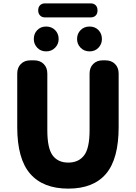

<svg xmlns="http://www.w3.org/2000/svg" viewBox="-20 -1102 803 1136"><path d="M384 14Q235 14 158.5 -74Q82 -162 82 -350V-667Q82 -702 103.5 -723.5Q125 -745 160 -745H182Q217 -745 238.5 -723.5Q260 -702 260 -667V-331Q260 -225 291.5 -182.5Q323 -140 384 -140Q445 -140 477.5 -182.5Q510 -225 510 -331V-667Q510 -702 531.5 -723.5Q553 -745 588 -745H604Q639 -745 660.5 -723.5Q682 -702 682 -667V-350Q682 -162 607.5 -74Q533 14 384 14ZM253 -798Q221 -798 200.5 -819.5Q180 -841 180 -871Q180 -903 200.5 -924Q221 -945 253 -945Q285 -945 306 -924Q327 -903 327 -871Q327 -841 306 -819.5Q285 -798 253 -798ZM247 -999Q228 -999 217 -1010.5Q206 -1022 206 -1041Q206 -1060 217 -1071Q228 -1082 247 -1082H516Q535 -1082 546 -1071Q557 -1060 557 -1040Q557 -1021 546 -1010Q535 -999 516 -999ZM510 -798Q478 -798 457 -819.5Q436 -841 436 -871Q436 -903 457 -924Q478 -945 510 -945Q542 -945 562.5 -924Q583 -903 583 -871Q583 -841 562.5 -819.5Q542 -798 510 -798Z"/></svg>

Font: Chiron GoRound TC H
Style: Regular
Weight: 900
Designer: Ryoko NISHIZUKA 西塚涼子 (kana, bopomofo & ideographs); Paul D. Hunt (Latin, Greek & Cyrillic); Sandoll Communications 산돌커뮤니
Foundry: Adobe
Version: Version 1.000;hotconv 1.1.1;makeotfexe 2.6.0